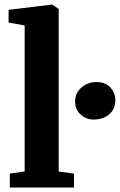

<svg xmlns="http://www.w3.org/2000/svg" viewBox="-20 -840 538 860"><path d="M90.5 -72V-726L18.5 -739V-796L212 -819.5H214.5L243 -799.5V-71.5L311.5 -62.5V0H24V-62.5ZM398.5 -304.5Q366.5 -304.5 341.5 -326.8Q316.5 -349 316.5 -384.5Q316.5 -424 345 -448.2Q373.5 -472.5 412.5 -472.5Q453 -472.5 474.8 -447.8Q496.5 -423 496.5 -391.5Q496.5 -350.5 468.8 -327.5Q441 -304.5 398.5 -304.5Z"/></svg>

Font: Merriweather 20pt ExtraBold
Style: Regular
Weight: 800
Version: Version 2.100